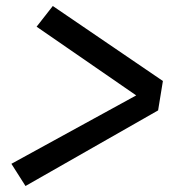

<svg xmlns="http://www.w3.org/2000/svg" viewBox="-20 -659 640 640"><path d="M65 -39 18 -113 434 -341 102 -570 156 -639 523 -389 507 -291Z"/></svg>

Font: Iosevka Aile Medium
Style: Italic
Weight: 500
Italic angle: -9°
Designer: Belleve Invis
Foundry: Belleve Invis
Version: Version 31.1.0; ttfautohint (v1.8.4)